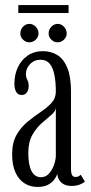

<svg xmlns="http://www.w3.org/2000/svg" viewBox="-20 -730 360 760"><path d="M128.5 10Q99.5 10 76.8 -4.5Q54 -19 41 -47.8Q28 -76.5 28 -119Q28 -165.5 45.5 -196Q63 -226.5 88.8 -247.8Q114.5 -269 140.2 -286.2Q166 -303.5 183.5 -322.2Q201 -341 201 -367.5Q201 -406 195.2 -434.2Q189.5 -462.5 176.5 -478Q163.5 -493.5 141 -493.5Q115.5 -493.5 99 -476.2Q82.5 -459 82.5 -437Q82.5 -426 85.5 -419.8Q88.5 -413.5 91 -407.2Q93.5 -401 93.5 -389.5Q93.5 -374 86.2 -364Q79 -354 65 -354Q51.5 -354 44.2 -366Q37 -378 37 -398.5Q37 -435 51 -464.2Q65 -493.5 90.2 -510.5Q115.5 -527.5 149 -527.5Q183 -527.5 208 -511.5Q233 -495.5 247 -460.2Q261 -425 261 -367.5V-63.5Q261 -43.5 265.5 -36.5Q270 -29.5 279 -29.5Q287 -29.5 292 -32.5Q297 -35.5 299.5 -38.5L316 -11.5Q310 -5 295.8 0.5Q281.5 6 263 6Q246 6 233.8 0Q221.5 -6 214.8 -16.8Q208 -27.5 207 -41.5Q204 -32.5 195.5 -20.2Q187 -8 170.8 1Q154.5 10 128.5 10ZM142 -28.5Q161.5 -28.5 174.5 -43.5Q187.5 -58.5 194.2 -78.5Q201 -98.5 201 -114V-303Q199.5 -289 183 -275Q166.5 -261 145.2 -242.5Q124 -224 108 -195.8Q92 -167.5 92 -124.5Q92 -77.5 104.8 -53Q117.5 -28.5 142 -28.5ZM208.5 -562.5Q194 -562.5 183.2 -573Q172.5 -583.5 172.5 -597.5Q172.5 -613 183.2 -624.2Q194 -635.5 208.5 -635.5Q222.5 -635.5 233.2 -624.2Q244 -613 244 -597.5Q244 -583.5 233.2 -573Q222.5 -562.5 208.5 -562.5ZM96 -562.5Q82 -562.5 71.2 -573Q60.5 -583.5 60.5 -597.5Q60.5 -613 71.2 -624.2Q82 -635.5 96 -635.5Q110.5 -635.5 121.5 -624.2Q132.5 -613 132.5 -597.5Q132.5 -583.5 121.5 -573Q110.5 -562.5 96 -562.5ZM52.5 -678.5V-710H251.5V-678.5Z"/></svg>

Font: Imbue Light
Style: Regular
Weight: 300
Designer: Tyler Finck
Foundry: Etcetera Type Company
Version: Version 1.102